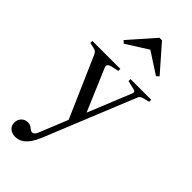

<svg xmlns="http://www.w3.org/2000/svg" viewBox="-301 -767 1082 1082"><g transform="rotate(45 240.0 -226.0)"><path d="M79 259Q53 259 36.5 244Q20 229 20 207Q20 182 35 166Q50 150 74 150Q86 150 94.5 154Q103 158 109 164Q115 168 120 171Q125 174 130 174Q146 174 156 150L226 -22L68 -384Q63 -395 57 -400Q51 -405 37 -408L6 -415V-431H229V-415L183 -405Q169 -401 163 -394.5Q157 -388 161 -376L281 -93H257L375 -383Q378 -391 375 -396Q372 -401 357 -404L310 -415V-431H475V-415L440 -406Q427 -403 420.5 -398Q414 -393 410 -382L190 158Q178 187 162.5 209.5Q147 232 127 245.5Q107 259 79 259ZM281 -711 415 -558 400 -544 272 -627 142 -545 127 -559 261 -711Z"/></g></svg>

Font: Ibarra Real Nova Medium
Style: Regular
Weight: 500
Designer: Jose Maria Ribagorda & Octavio Pardo
Foundry: Jose Maria Ribagorda
Version: Version 2.000